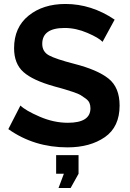

<svg xmlns="http://www.w3.org/2000/svg" viewBox="-20 -735 653 968"><path d="M336 213H275L302 141H263V47H376V141ZM558 -636 497 -524Q479 -544 421 -569Q363 -594 306 -594Q193 -594 193 -514Q193 -474 227.5 -455.5Q262 -437 355 -413Q472 -383 527.5 -338.5Q583 -294 583 -203Q583 -95 508.5 -43.5Q434 8 320 8Q152 8 22 -84L83 -203Q108 -178 179.5 -147Q251 -116 322 -116Q436 -116 436 -189Q436 -204 431 -216Q426 -228 411.5 -238.5Q397 -249 386.5 -255.5Q376 -262 348 -271.5Q320 -281 305.5 -285Q291 -289 252 -300Q145 -330 98 -372Q51 -414 51 -492Q51 -597 124 -656Q197 -715 310 -715Q441 -715 558 -636Z"/></svg>

Font: Raleway
Style: Bold
Weight: 700
Designer: Matt McInerney, Pablo Impallari, Rodrigo Fuenzalida
Foundry: Matt McInerney, Pablo Impallari, Rodrigo Fuenzalida
Version: Version 3.000